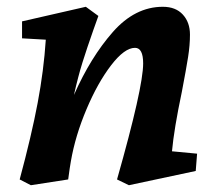

<svg xmlns="http://www.w3.org/2000/svg" viewBox="-20 -532 642 566"><path d="M115 -415 45 -419V-469L233 -512L270 -485L255 -443Q236 -389 223 -347.5Q210 -306 198 -252Q247 -363 312.5 -437.5Q378 -512 460 -512Q498 -512 519 -489Q540 -466 540 -430Q540 -399 534.5 -364Q529 -329 516 -261Q493 -152 487 -86L561 -79L557 -28L360 14L325 -3Q402 -274 402 -345Q402 -391 378 -391Q347 -391 307.5 -339.5Q268 -288 235 -210Q202 -132 189 -57Q186 -41 181 -3L71 14L38 -3Q73 -133 91 -228.5Q109 -324 115 -415Z"/></svg>

Font: Andada Pro ExtraBold
Style: Italic
Weight: 800
Italic angle: -6.99998°
Designer: Carolina Giovagnoli
Foundry: Huerta Tipografica
Version: Version 3.005; ttfautohint (v1.8.4)